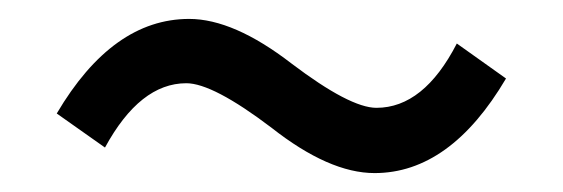

<svg xmlns="http://www.w3.org/2000/svg" viewBox="-20 -470 595 203"><path d="M267 -335Q205 -382 177 -382Q128 -382 91 -314L40 -350Q99 -450 180 -450Q227 -450 288 -403Q350 -356 378 -356Q428 -356 463 -424L515 -387Q456 -287 376 -287Q328 -287 267 -335Z"/></svg>

Font: KaiGen Gothic CN Regular
Style: Regular
Weight: 400
Designer: Ryoko NISHIZUKA  (kana & ideographs); Paul D. Hunt (Latin, Greek & Cyrillic); Wenlong ZHANG  (bopomofo); Sandoll Communi
Foundry: Adobe Systems Incorporated
Version: Version 1.002.20150501